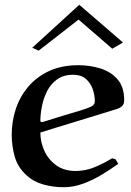

<svg xmlns="http://www.w3.org/2000/svg" viewBox="-20 -768 550 804"><path d="M449 -105 464 -101 475 -82Q442 -58 404.5 -35.5Q367 -13 327 1.5Q287 16 246 16Q203 16 161.5 4.5Q120 -7 90 -35Q54 -68 41.5 -113Q29 -158 29 -204Q29 -259 46 -311Q63 -363 98 -404.5Q133 -446 185.5 -470.5Q238 -495 309 -495Q356 -495 400 -481.5Q444 -468 472 -436Q500 -404 500 -349Q500 -333 492.5 -325Q485 -317 471 -312Q471 -312 448 -305Q425 -298 388 -286.5Q351 -275 308 -262Q265 -249 223 -236Q181 -223 149 -213Q149 -173 166 -136Q183 -99 216 -75.5Q249 -52 297 -52Q338 -52 376.5 -68Q415 -84 449 -105ZM156 -257Q158 -257 159.5 -257.5Q161 -258 162 -258Q231 -280 274 -292.5Q317 -305 339 -312.5Q361 -320 369 -326.5Q377 -333 377 -344Q377 -370 368 -395.5Q359 -421 339 -438Q319 -455 286 -455Q246 -455 219 -435.5Q192 -416 177 -386Q162 -356 155.5 -322.5Q149 -289 149 -262Q149 -257 156 -257ZM115 -568 312 -748 495 -590 450 -564 309 -686 142 -556Z"/></svg>

Font: Aref Ruqaa Ink
Style: Bold
Weight: 700
Designer: Abdullah Aref
Version: Version 1.005